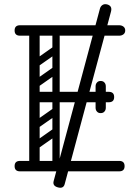

<svg xmlns="http://www.w3.org/2000/svg" viewBox="-20 -821 645 920"><path d="M145 0Q120 0 120 -36V-674Q120 -700 145 -700Q170 -700 170 -674V-26Q170 0 145 0ZM76 0Q50 0 50 -25Q50 -50 76 -50H551Q577 -50 577 -25Q577 0 551 0ZM156 -331Q130 -331 130 -356Q130 -381 156 -381H501Q527 -381 527 -356Q527 -331 501 -331ZM76 -650Q50 -650 50 -675Q50 -700 76 -700H551Q563 -700 571.5 -693.5Q580 -687 580 -675Q580 -663 571.5 -656.5Q563 -650 551 -650ZM462 -279Q451 -279 445 -286Q438 -293 438 -305V-354Q438 -366 444 -373Q451 -380 462 -380Q474 -380 481 -373Q487 -366 487 -354V-305Q487 -293 480 -286Q474 -279 462 -279ZM462 -433Q474 -433 480 -426Q487 -419 487 -407V-358Q487 -347 481 -339Q474 -332 462 -332Q451 -332 444 -339Q438 -347 438 -358V-407Q438 -419 445 -426Q451 -433 462 -433ZM260 -496Q265 -489 263.5 -482Q262 -475 257 -471L163 -405Q150 -396 140 -409Q129 -425 143 -434L237 -500Q250 -509 260 -496ZM260 -594Q265 -587 263.5 -580Q262 -573 257 -569L163 -503Q150 -494 140 -507Q129 -523 143 -532L237 -598Q250 -607 260 -594ZM153 -298Q135 -298 135 -316V-648Q135 -664 153 -664Q170 -664 170 -647V-315Q170 -298 153 -298ZM249 -298Q231 -298 231 -316V-648Q231 -664 249 -664Q266 -664 266 -647V-315Q266 -298 249 -298ZM260 -201Q265 -194 263.5 -187Q262 -180 257 -176L163 -110Q150 -101 140 -114Q129 -130 143 -139L237 -205Q250 -214 260 -201ZM260 -299Q265 -292 263.5 -285Q262 -278 257 -274L163 -208Q150 -199 140 -212Q129 -228 143 -237L237 -303Q250 -312 260 -299ZM153 -3Q135 -3 135 -21V-353Q135 -369 153 -369Q170 -369 170 -352V-20Q170 -3 153 -3ZM249 -3Q231 -3 231 -21V-353Q231 -369 249 -369Q266 -369 266 -352V-20Q266 -3 249 -3ZM493 -800Q519 -793 512 -766Q495 -703 473 -620.5Q451 -538 426 -446Q401 -354 376.5 -261.5Q352 -169 329.5 -86Q307 -3 290 61Q284 84 258 77Q231 70 237 47L459 -780Q462 -791 471 -797Q480 -803 493 -800Z"/></svg>

Font: Agu Display Uzo
Style: Regular
Weight: 400
Designer: Oluwaseun Badejo
Version: Version 1.103